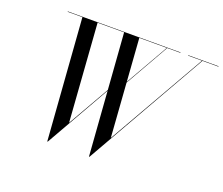

<svg xmlns="http://www.w3.org/2000/svg" viewBox="-124 -935 1311 1129"><g transform="rotate(20 532.0 -370.0)"><path d="M529 10 473 -750H568L612 -137L962 -750H965L532 10ZM268 10 212 -750H307L351 -137L511 -417H514L271 10ZM120 -747.5V-750H825.5V-747.5ZM552 -417 742 -750H744.5L555 -417ZM873.5 -747.5V-750H1063.5V-747.5Z"/></g></svg>

Font: Bodoni Moda 72pt
Style: Italic
Weight: 400
Italic angle: -13°
Designer: Owen Earl
Foundry: indestructible type
Version: Version 2.005